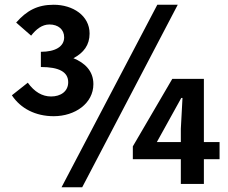

<svg xmlns="http://www.w3.org/2000/svg" viewBox="-20 -774 961 808"><path d="M111 -624C132 -651 157 -671 188 -671C225 -671 250 -650 250 -617C250 -578 213 -556 152 -556V-492C229 -492 267 -471 267 -428C267 -389 235 -368 195 -368C158 -368 125 -387 97 -426L30 -373C67 -317 130 -285 206 -285C296 -285 373 -339 373 -420C373 -476 336 -510 289 -529C332 -552 357 -584 357 -633C357 -708 287 -754 206 -754C138 -754 93 -730 48 -679ZM642 -754 239 14H326L728 -754ZM904 -176H838V-442H705L539 -158V-104H741V0H838V-104H904ZM640 -176 743 -362H748L741 -232V-176Z"/></svg>

Font: Spoqa Han Sans Neo Bold
Style: Bold
Weight: 700
Designer: [Spoqa Han Sans Neo] Dong-huui Kim  Younghwa Kang  Yujin Lee  [Noto Sans] Ryoko NISHIZUKA  (kana & ideographs); Paul D. 
Foundry: Spoqa (http://www.spoqa-han-sans.com)
Version: Version 1.000